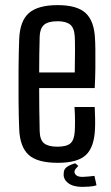

<svg xmlns="http://www.w3.org/2000/svg" viewBox="-20 -628 435 750"><path d="M271 -210H350Q351 -193 351.5 -166Q352 -139 351 -123Q348 -53 315.5 -22.5Q283 8 206 8Q126 8 92 -23Q58 -54 55 -123Q53 -171 52.5 -233.5Q52 -296 52.5 -360Q53 -424 55 -476Q58 -547 93.5 -577.5Q129 -608 205 -608Q281 -608 314.5 -577Q348 -546 351 -478Q352 -467 352.5 -435Q353 -403 352.5 -362Q352 -321 350 -284H133Q133 -243 133.5 -200.5Q134 -158 135 -115Q136 -81 152.5 -68Q169 -55 204 -55Q240 -55 255 -68Q270 -81 272 -115Q273 -130 273 -156Q273 -182 271 -210ZM205 -545Q167 -545 151.5 -530.5Q136 -516 135 -486Q134 -451 133.5 -416.5Q133 -382 133 -345H272Q273 -389 273 -430Q273 -471 272 -486Q270 -519 254 -532Q238 -545 205 -545ZM229 48Q229 32 243 23Q257 14 274 10L286 20Q281 25 276 31Q271 37 271 43Q271 51 278.5 57Q286 63 303 63Q311 63 325.5 61.5Q340 60 349 59L357 96Q344 100 327.5 101Q311 102 301 102Q265 102 245.5 86.5Q226 71 229 48Z"/></svg>

Font: Big Shoulders Text
Style: Regular
Weight: 400
Designer: Patric King
Foundry: XO Type Co
Version: Version 1.000; ttfautohint (v1.8.2)